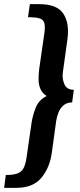

<svg xmlns="http://www.w3.org/2000/svg" viewBox="-43 -759 384 926"><path d="M147 -739Q232 -739 262.5 -693Q293 -647 282 -568L260 -409Q256 -380 267.5 -353Q279 -326 313 -326L305 -265Q280 -265 264 -251.5Q248 -238 239.5 -217.5Q231 -197 228 -176L207 -23Q197 50 156.5 98.5Q116 147 36 147H-23L-15 85Q20 85 40 78Q60 71 70 53Q80 35 85 1L109 -165Q114 -201 129 -239Q144 -277 182 -296Q161 -309 152 -330Q143 -351 143 -376.5Q143 -402 146 -426L170 -592Q176 -629 171 -647Q166 -665 147.5 -670.5Q129 -676 92 -676L101 -739Z"/></svg>

Font: Rosario Light
Style: Bold Italic
Weight: 700
Italic angle: -8.05°
Version: Version 1.101; ttfautohint (v1.8.1.43-b0c9)